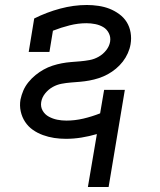

<svg xmlns="http://www.w3.org/2000/svg" viewBox="-20 -548 640 769"><path d="M332 201 368 -11Q337 -2 306 3Q275 8 244 8Q220 8 197 4.5Q174 1 152 -7Q130 -15 111.5 -28Q93 -41 80.5 -60Q68 -79 63 -102Q58 -125 62 -149Q66 -168 73.5 -185.5Q81 -203 94 -219Q107 -235 122.5 -247.5Q138 -260 155 -269.5Q172 -279 190.5 -285Q209 -291 227.5 -294.5Q246 -298 265 -299.5Q284 -301 302 -302.5Q320 -304 339 -307.5Q358 -311 375.5 -321Q393 -331 405.5 -347Q418 -363 421 -381Q424 -399 416 -415Q408 -431 393.5 -439.5Q379 -448 361.5 -451.5Q344 -455 326 -455Q293 -455 259 -446.5Q225 -438 192 -425L178 -340H95L117 -474Q167 -499 221 -513.5Q275 -528 328 -528Q351 -528 374.5 -524.5Q398 -521 418.5 -513Q439 -505 457.5 -491.5Q476 -478 487.5 -459.5Q499 -441 503 -418Q507 -395 503 -371Q500 -353 492 -335Q484 -317 472 -301.5Q460 -286 444.5 -273Q429 -260 411.5 -250.5Q394 -241 375.5 -235Q357 -229 338 -225.5Q319 -222 301 -220.5Q283 -219 264 -217.5Q245 -216 226.5 -212.5Q208 -209 191 -199.5Q174 -190 161 -174Q148 -158 145 -139Q142 -120 151 -104.5Q160 -89 176 -80.5Q192 -72 209.5 -68.5Q227 -65 246 -65Q280 -65 314 -73Q348 -81 381 -94L397 -188H480L415 201Z"/></svg>

Font: Iosevka Etoile
Style: Italic
Weight: 400
Italic angle: -9°
Designer: Belleve Invis
Foundry: Belleve Invis
Version: Version 22.1.2; ttfautohint (v1.8.4)